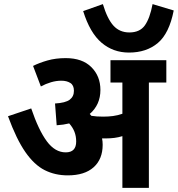

<svg xmlns="http://www.w3.org/2000/svg" viewBox="-20 -915 866 935"><path d="M480 -210Q480 -140 436 -100.5Q392 -61 310 -61Q248 -61 197.5 -86.5Q147 -112 103.5 -174.5Q60 -237 19 -349L132 -387Q168 -281 208 -227Q248 -173 300 -173Q351 -173 351 -226Q351 -252 342.5 -273.5Q334 -295 317 -314Q289 -307 256 -305L248 -411Q299 -414 319.5 -429.5Q340 -445 340 -473Q340 -500 322.5 -511Q305 -522 279 -522Q254 -522 228.5 -514.5Q203 -507 179 -494L141 -594Q171 -609 211 -620.5Q251 -632 300 -632Q381 -632 425 -588Q469 -544 469 -477Q469 -405 417 -360Q421 -356 425 -351Q438 -349 451.5 -348Q465 -347 482 -347Q508 -347 530.5 -350Q553 -353 576 -361V-513H518V-622H790V-513H705V0H576V-252Q557 -246 537 -243.5Q517 -241 497 -241Q487 -241 477 -241Q480 -226 480 -210ZM826 -864Q804 -752 748.5 -705.5Q693 -659 608 -659Q531 -659 474.5 -707Q418 -755 385 -861L481 -895Q503 -822 533 -789.5Q563 -757 610 -757Q661 -757 685.5 -791.5Q710 -826 723 -895Z"/></svg>

Font: Noto Sans SemiCondensed
Style: Bold
Weight: 700
Width: 4
Designer: Monotype Design Team
Foundry: Monotype Imaging Inc.
Version: Version 2.013; ttfautohint (v1.8.4.7-5d5b)